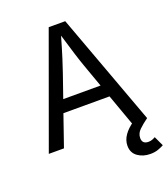

<svg xmlns="http://www.w3.org/2000/svg" viewBox="-165 -845 1029 1173"><g transform="rotate(-20 349.0 -258.0)"><path d="M25.4 0 289.6 -727.5H397L664.6 0H566.9L494.1 -203.1H194.3L124 0ZM222.7 -284.2H465.3L412.6 -431.6Q399.4 -468.3 382.8 -521.2Q366.2 -574.2 342.8 -653.3Q319.8 -572.8 302.7 -519Q285.6 -465.3 273.9 -431.6ZM609.4 212.9Q562 212.9 527.8 188.5Q493.7 164.1 493.7 118.2Q493.7 82 516.4 49.8Q539.1 17.6 577.1 -7.8L664.6 0Q631.3 23.9 607.2 47.1Q583 70.3 583 100.6Q583 139.2 623.5 139.2Q637.2 139.2 648.2 135Q659.2 130.9 668.5 125.5L697.8 188.5Q683.1 196.8 661.1 204.8Q639.2 212.9 609.4 212.9Z"/></g></svg>

Font: Inter-Regular
Style: Regular
Weight: 400
Designer: Rasmus Andersson
Foundry: rsms
Version: Version 4.000;git-a52131595